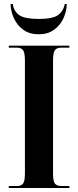

<svg xmlns="http://www.w3.org/2000/svg" viewBox="-20 -943 391 963"><path d="M24 0V-10H64Q86 -10 95.5 -22Q105 -34 105 -73V-639Q105 -679 95.5 -691.5Q86 -704 64 -704H24V-714H328V-704H288Q265 -704 255.5 -691.5Q246 -679 246 -639V-73Q246 -34 255.5 -22Q265 -10 288 -10H328V0ZM174 -771Q128 -771 97 -793.5Q66 -816 50 -851Q34 -886 33 -923H44Q50 -885 77.5 -866.5Q105 -848 174 -848Q243 -848 270 -866.5Q297 -885 305 -923H315Q314 -886 298 -851Q282 -816 251 -793.5Q220 -771 174 -771Z"/></svg>

Font: Noto Serif Display Condensed
Style: Bold
Weight: 700
Width: 3
Designer: Monotype Design Team
Foundry: Monotype Imaging Inc.
Version: Version 2.009